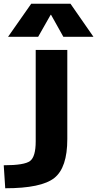

<svg xmlns="http://www.w3.org/2000/svg" viewBox="-47 -787 520 1027"><path d="M224 -708 157 -590H-4L120 -767H330L453 -590H292L226 -708ZM144 -31V-520H313V-43Q313 110 243.5 165Q174 220 -19 220L-27 97Q84 97 114 74Q144 51 144 -31Z"/></svg>

Font: Mplus 1p ExtraBold
Style: Regular
Weight: 800
Version: Version 1.061